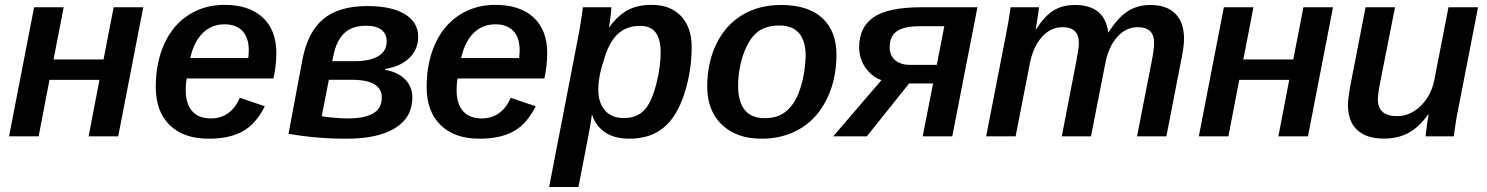

<svg xmlns="http://www.w3.org/2000/svg" viewBox="-20 -558 6089 786"><path d="M182.6 -231 138.2 0H17.1L119.6 -528.3H240.7L199.2 -314.5H403.8L445.3 -528.3H566.4L463.9 0H342.8L387.2 -231Z M744.1 -236.8Q740.7 -219.7 740.2 -189.5Q740.2 -133.3 766.4 -103.3Q792.5 -73.2 843.8 -73.2Q883.8 -73.2 913.8 -94.7Q943.8 -116.2 961.9 -157.7L1064 -123Q1027.8 -50.3 973.4 -20.3Q918.9 9.8 834 9.8Q731.9 9.8 674.8 -45.9Q617.7 -101.6 617.7 -202.1Q617.7 -301.8 652.8 -378.9Q687.5 -455.1 751.7 -496.6Q815.9 -538.1 898.9 -538.1Q1000 -538.1 1055.7 -486.3Q1111.3 -434.6 1111.3 -340.3Q1111.3 -291 1099.6 -236.8ZM758.8 -320.3H996.6L998.5 -350.1Q998.5 -405.3 971.9 -431.9Q945.3 -458.5 899.4 -458.5Q846.2 -458.5 810.1 -422.9Q773.9 -387.2 758.8 -320.3Z M1691.9 -407.7Q1691.9 -356 1656.2 -321Q1620.6 -286.1 1556.2 -275.4L1555.7 -272Q1606.9 -264.2 1637.5 -234.1Q1668 -204.1 1668 -159.2Q1668 -77.6 1597.9 -33.9Q1527.8 9.8 1398.4 9.8Q1275.9 9.8 1161.1 -10.3L1217.8 -312.5Q1239.3 -426.3 1303 -479.7Q1366.7 -533.2 1483.9 -533.2Q1582.5 -533.2 1637.2 -500.2Q1691.9 -467.3 1691.9 -407.7ZM1430.2 -307.6Q1495.1 -307.6 1529.1 -328.4Q1563 -349.1 1563 -388.7Q1563 -419.4 1541.7 -436Q1520.5 -452.6 1478.5 -452.6Q1419.9 -452.6 1388.2 -421.1Q1356.4 -389.6 1344.7 -329.1L1340.3 -307.6ZM1296.9 -82Q1356.4 -73.2 1404.3 -73.2Q1472.7 -73.2 1507.8 -93.8Q1543 -114.3 1543 -159.7Q1543 -194.3 1512.7 -212.9Q1482.4 -231.4 1420.4 -231.4H1326.2Z M1853 -236.8Q1849.6 -219.7 1849.1 -189.5Q1849.1 -133.3 1875.2 -103.3Q1901.4 -73.2 1952.6 -73.2Q1992.7 -73.2 2022.7 -94.7Q2052.7 -116.2 2070.8 -157.7L2172.9 -123Q2136.7 -50.3 2082.3 -20.3Q2027.8 9.8 1942.9 9.8Q1840.8 9.8 1783.7 -45.9Q1726.6 -101.6 1726.6 -202.1Q1726.6 -301.8 1761.7 -378.9Q1796.4 -455.1 1860.6 -496.6Q1924.8 -538.1 2007.8 -538.1Q2108.9 -538.1 2164.6 -486.3Q2220.2 -434.6 2220.2 -340.3Q2220.2 -291 2208.5 -236.8ZM1867.7 -320.3H2105.5L2107.4 -350.1Q2107.4 -405.3 2080.8 -431.9Q2054.2 -458.5 2008.3 -458.5Q1955.1 -458.5 1918.9 -422.9Q1882.8 -387.2 1867.7 -320.3Z M2556.6 9.8Q2496.1 9.8 2458 -15.6Q2419.9 -41 2404.3 -86.9H2402.8Q2401.4 -76.2 2398.7 -58.1Q2396 -40 2391.1 -15.1Q2383.8 22.9 2373 78.6Q2362.3 134.3 2348.1 207.5H2228L2347.7 -411.1Q2350.1 -424.3 2352.5 -437Q2355 -449.7 2356.9 -462.9Q2359.4 -479.5 2361.8 -495.8Q2364.3 -512.2 2366.2 -528.3H2482.9Q2482.9 -522.5 2481.2 -506.1Q2479.5 -489.7 2477.3 -472.9Q2475.1 -456.1 2472.7 -447.3H2474.6Q2509.8 -495.1 2549.8 -516.6Q2589.8 -538.1 2647.5 -538.1Q2725.1 -538.1 2768.3 -491.9Q2811.5 -445.8 2811.5 -365.2Q2811.5 -266.6 2781.2 -173.3Q2751 -80.1 2696.3 -35.2Q2641.6 9.8 2556.6 9.8ZM2600.1 -452.1Q2543 -452.1 2506.8 -416.7Q2470.7 -381.3 2451.7 -310.5Q2444.8 -292 2439.7 -270.8Q2434.6 -249.5 2431.9 -229.2Q2429.2 -209 2429.2 -191.9Q2429.2 -136.7 2456.8 -105.7Q2484.4 -74.7 2533.7 -74.7Q2587.4 -74.7 2618.2 -107.9Q2633.8 -124.5 2646 -152.6Q2658.2 -180.7 2666.7 -214.1Q2675.3 -247.6 2679.9 -281.2Q2684.6 -314.9 2684.6 -342.3Q2684.6 -397 2664.3 -424.6Q2644 -452.1 2600.1 -452.1Z M3404.3 -333.5Q3404.3 -278.8 3391.4 -225.8Q3378.4 -172.9 3353 -130.9Q3314 -63 3247.8 -26.6Q3181.6 9.8 3097.7 9.8Q2995.1 9.8 2935.1 -47.6Q2875 -105 2875 -204.6Q2876 -303.7 2913.1 -379.4Q2950.7 -455.6 3018.6 -496.6Q3086.4 -537.6 3177.2 -537.6Q3288.1 -537.6 3346.2 -484.1Q3404.3 -430.7 3404.3 -333.5ZM3278.3 -326.7Q3278.3 -453.6 3170.4 -453.6Q3111.3 -453.6 3076.2 -422.9Q3052.7 -402.3 3035.9 -366.7Q3019 -331.1 3010.3 -289.1Q3001.5 -247.1 3001.5 -208Q3001.5 -141.6 3028.8 -107.9Q3056.2 -74.2 3109.9 -74.2Q3144.5 -74.2 3169.2 -84.7Q3193.8 -95.2 3212.4 -116.2Q3241.2 -146.5 3258.3 -202.4Q3275.4 -258.3 3278.3 -326.7Z M3701.7 -216.3 3528.8 0H3391.1L3588.4 -230Q3560.1 -239.3 3537.6 -263.2Q3519 -282.2 3508.1 -308.1Q3497.1 -334 3497.1 -363.8Q3497.1 -447.8 3557.1 -488Q3617.2 -528.3 3752 -528.3H3981.4L3878.4 0H3757.3L3799.8 -216.3ZM3704.6 -292.5H3814.9L3845.7 -450.7H3746.6Q3680.2 -450.7 3651.1 -429.9Q3622.1 -409.2 3622.1 -364.7Q3622.1 -330.6 3644.8 -311.5Q3667.5 -292.5 3704.6 -292.5Z M4326.7 0 4386.7 -310.1Q4396.5 -360.4 4396.5 -382.3Q4396.5 -414.6 4379.9 -430.7Q4363.3 -446.8 4329.1 -446.8Q4281.2 -446.8 4244.9 -406.2Q4208.5 -365.7 4195.3 -294.9L4137.7 0H4017.1L4098.1 -415.5Q4107.9 -461.9 4117.2 -528.3H4233.4Q4233.4 -524.9 4231 -508.1Q4228.5 -491.2 4225.3 -471.4Q4222.2 -451.7 4219.7 -438H4221.2Q4257.8 -494.1 4294.2 -515.9Q4330.6 -537.6 4380.4 -537.6Q4502.9 -537.6 4517.1 -424.3Q4556.6 -486.3 4596.7 -512Q4636.7 -537.6 4689 -537.6Q4755.9 -537.6 4791.5 -502Q4827.1 -466.3 4827.1 -398.9Q4827.1 -368.2 4816.9 -318.8L4754.9 0H4634.8L4694.8 -307.1Q4704.6 -356.4 4704.6 -382.3Q4704.6 -414.6 4688 -430.7Q4671.4 -446.8 4637.2 -446.8Q4588.9 -446.8 4553 -406Q4517.1 -365.2 4504.4 -296.4L4446.3 0Z M5053.2 -231 5008.8 0H4887.7L4990.2 -528.3H5111.3L5069.8 -314.5H5274.4L5315.9 -528.3H5437L5334.5 0H5213.4L5257.8 -231Z M5827.1 -90.3Q5788.6 -36.6 5745.6 -13.7Q5702.6 9.3 5646 9.3Q5572.8 9.3 5535.4 -26.4Q5498 -62 5498 -129.4Q5498 -138.7 5499.8 -152.8Q5501.5 -167 5503.7 -182.6Q5505.9 -198.2 5508.3 -209.5L5570.3 -528.3H5690.9L5631.8 -229.5Q5620.6 -174.8 5620.6 -151.4Q5620.6 -82.5 5699.2 -82.5Q5734.9 -82.5 5766.6 -101.6Q5798.3 -120.6 5821 -154.5Q5843.8 -188.5 5852.1 -232.4L5909.7 -528.3H6030.8L5949.7 -112.8Q5945.3 -92.3 5940.7 -64Q5936 -35.6 5931.2 0H5815.9Q5815.9 -3.4 5818.4 -21.5Q5820.8 -39.6 5823.7 -60.1Q5826.7 -80.6 5828.6 -90.3Z"/></svg>

Font: Arimo SemiBold
Style: Italic
Weight: 600
Italic angle: -12°
Version: Version 1.33